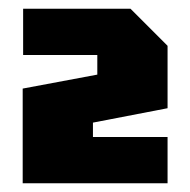

<svg xmlns="http://www.w3.org/2000/svg" viewBox="-20 -720 436 440"><path d="M364 -406V-300H32V-517L203 -549V-594H33V-700H279L364 -615V-472L193 -439V-406Z"/></svg>

Font: Tektur Condensed ExtraBold
Style: Regular
Weight: 800
Width: 3
Designer: Adam Jagosz
Foundry: Adam Jagosz
Version: Version 1.005;gftools[0.9.30]